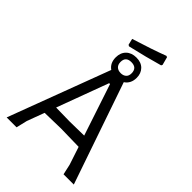

<svg xmlns="http://www.w3.org/2000/svg" viewBox="-260 -997 1098 1098"><g transform="rotate(45 289.0 -447.5)"><path d="M204 -825 213 -787 221 -782C299 -800 368 -817.7 428 -835L432 -843L419 -892L411 -895C357 -874.3 288 -851 204 -825ZM474 0H557L345 -616C368.3 -631.3 380 -654.7 380 -686C380 -710 372.7 -729.5 358 -744.5C343.3 -759.5 323 -767 297 -767C271 -767 250.3 -759.5 235 -744.5C219.7 -729.5 212 -709.3 212 -684C212 -653.3 223 -630.3 245 -615L14 0H94L110 -67L149 -172L279 -175L424 -172L460 -63ZM250 -685C250 -713.7 265 -728 295 -728C325.7 -728 341 -713 341 -683C341 -669 336.8 -658.3 328.5 -651C320.2 -643.7 309.3 -640 296 -640C282 -640 270.8 -643.8 262.5 -651.5C254.2 -659.2 250 -670.3 250 -685ZM297 -553 401 -240 286 -238 174 -240 290 -553Z"/></g></svg>

Font: Alegreya Sans SC
Style: Regular
Weight: 400
Designer: Juan Pablo del Peral
Foundry: Huerta Tipografica
Version: Version 1.000;PS 001.000;hotconv 1.0.70;makeotf.lib2.5.58329